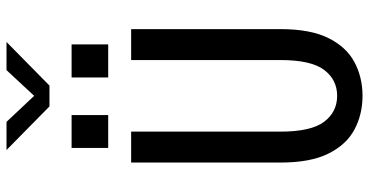

<svg xmlns="http://www.w3.org/2000/svg" viewBox="-292 -831 1134 590"><g transform="rotate(-90 275.0 -536.0)"><path d="M275.5 11Q218.5 11 172 -13.8Q125.5 -38.5 98 -93.8Q70.5 -149 70.5 -241V-700H165.5V-242Q165.5 -147 195.8 -107Q226 -67 275.5 -67Q325 -67 355.2 -107Q385.5 -147 385.5 -242V-700H480.5V-241Q480.5 -149 453 -93.8Q425.5 -38.5 379 -13.8Q332.5 11 275.5 11ZM115.5 -883H216.5V-770.5H115.5ZM332 -883H433.5V-770.5H332ZM109 -1083H195.5L275.5 -998L354.5 -1083H441L307 -951H243Z"/></g></svg>

Font: Trispace SemiCondensed
Style: Regular
Weight: 400
Width: 4
Designer: Tyler Finck
Foundry: Etcetera Type Company
Version: Version 1.210; ttfautohint (v1.8.3)